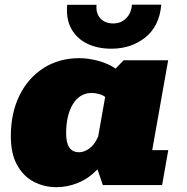

<svg xmlns="http://www.w3.org/2000/svg" viewBox="-20 -776 785 805"><path d="M216.8 8.8Q164.6 8.8 120.8 -14.4Q77.1 -37.6 51.3 -85Q25.4 -132.3 25.4 -204.6Q25.4 -302.2 61.8 -376Q98.1 -449.7 163.1 -491Q228 -532.2 313.5 -532.2Q349.6 -532.2 392.3 -520.8Q435.1 -509.3 464.4 -488.3L498.5 -523.4H685.1L618.2 -146.5H685.5L659.7 0H411.1L388.7 -65.9Q352.1 -27.8 307.4 -9.5Q262.7 8.8 216.8 8.8ZM311.5 -137.7Q332.5 -137.7 354.5 -153.3Q376.5 -168.9 391.6 -203.6L420.9 -369.6Q410.2 -377.9 394.5 -382.1Q378.9 -386.2 364.7 -386.2Q314.5 -386.2 285.9 -339.8Q257.3 -293.5 257.3 -216.3Q257.3 -137.7 311.5 -137.7ZM446.8 -571.8Q389.2 -571.8 345.5 -593Q301.8 -614.3 279.1 -655.3Q256.3 -696.3 261.7 -755.9H384.8Q381.3 -720.2 400.9 -699Q420.4 -677.7 454.6 -677.7Q487.3 -677.7 508.8 -699.2Q530.3 -720.7 533.2 -756.3H656.2Q648.4 -666.5 589.4 -619.1Q530.3 -571.8 446.8 -571.8Z"/></svg>

Font: Bevan
Style: Italic
Weight: 400
Italic angle: -10°
Designer: Vernon Adams
Foundry: Vernon Adams
Version: Version 2.100; ttfautohint (v1.8.3)